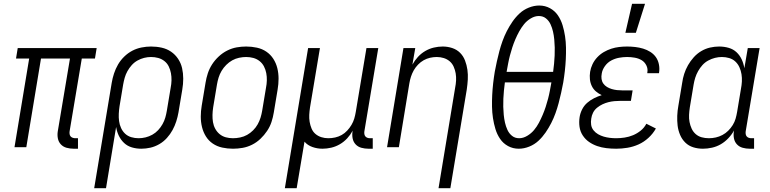

<svg xmlns="http://www.w3.org/2000/svg" viewBox="-20 -772 4040 1007"><path d="M366 8Q347 8 329 3Q311 -2 299 -15Q287 -28 283.5 -46Q280 -64 283 -83L347 -465H195L118 0H56L133 -465H64L73 -520H487L478 -465H409L345 -83Q344 -76 345 -69Q346 -62 350 -57Q354 -52 361 -49.5Q368 -47 375 -47H389V8Z M474 215 566 -338Q570 -362 578 -386.5Q586 -411 599 -433.5Q612 -456 631.5 -475Q651 -494 674 -506Q697 -518 722.5 -523Q748 -528 772 -528Q801 -528 828 -522Q855 -516 877 -501Q899 -486 914 -463.5Q929 -441 935 -414.5Q941 -388 941 -359.5Q941 -331 936 -302L916 -182Q912 -159 904.5 -135.5Q897 -112 885 -90Q873 -68 855.5 -48.5Q838 -29 815.5 -16Q793 -3 769 2.5Q745 8 721 8Q695 8 671.5 1Q648 -6 631 -22Q614 -38 603.5 -59.5Q593 -81 589 -106L536 215ZM707 -47Q725 -47 743.5 -51.5Q762 -56 779 -65.5Q796 -75 809.5 -89.5Q823 -104 832.5 -121Q842 -138 847 -155.5Q852 -173 855 -191L875 -311Q879 -331 879.5 -350.5Q880 -370 876.5 -388.5Q873 -407 865 -423.5Q857 -440 842.5 -451.5Q828 -463 810 -468Q792 -473 772 -473Q754 -473 736 -468.5Q718 -464 701 -454.5Q684 -445 671 -430.5Q658 -416 648.5 -399Q639 -382 634 -364Q629 -346 626 -329L607 -215Q604 -195 603 -175.5Q602 -156 604.5 -137Q607 -118 615 -100.5Q623 -83 636.5 -70.5Q650 -58 668.5 -52.5Q687 -47 707 -47Z M1202 8Q1173 8 1145.5 2Q1118 -4 1096 -19Q1074 -34 1060 -56.5Q1046 -79 1039.5 -105.5Q1033 -132 1033 -160.5Q1033 -189 1038 -218L1058 -338Q1062 -363 1070 -387.5Q1078 -412 1092.5 -434.5Q1107 -457 1127.5 -476Q1148 -495 1172 -507Q1196 -519 1221 -523.5Q1246 -528 1271 -528Q1300 -528 1327.5 -522Q1355 -516 1377 -501Q1399 -486 1413.5 -463.5Q1428 -441 1434.5 -414.5Q1441 -388 1441 -359.5Q1441 -331 1436 -302L1416 -182Q1412 -157 1404 -132.5Q1396 -108 1381 -85.5Q1366 -63 1346 -44Q1326 -25 1302 -13Q1278 -1 1252.5 3.5Q1227 8 1202 8ZM1202 -47Q1220 -47 1239.5 -51Q1259 -55 1276 -64.5Q1293 -74 1307.5 -88.5Q1322 -103 1331.5 -120Q1341 -137 1346.5 -155Q1352 -173 1355 -191L1375 -311Q1379 -331 1379.5 -350.5Q1380 -370 1376.5 -388.5Q1373 -407 1364.5 -423.5Q1356 -440 1341.5 -451.5Q1327 -463 1309 -468Q1291 -473 1271 -473Q1253 -473 1234 -469Q1215 -465 1198 -455.5Q1181 -446 1166.5 -431.5Q1152 -417 1142 -400Q1132 -383 1126.5 -365Q1121 -347 1118 -329L1098 -209Q1095 -189 1094.5 -169.5Q1094 -150 1097 -131.5Q1100 -113 1109 -96.5Q1118 -80 1132 -68.5Q1146 -57 1164 -52Q1182 -47 1202 -47Z M1474 215 1596 -520H1658L1606 -209Q1603 -189 1602 -170Q1601 -151 1604 -133Q1607 -115 1614 -98Q1621 -81 1634.5 -69.5Q1648 -58 1665.5 -52.5Q1683 -47 1702 -47Q1720 -47 1738 -51Q1756 -55 1772 -64Q1788 -73 1801 -87Q1814 -101 1823.5 -117Q1833 -133 1838 -150Q1843 -167 1846 -185L1902 -520H1964L1891 -83Q1890 -76 1891 -69Q1892 -62 1896 -57Q1900 -52 1906.5 -49.5Q1913 -47 1921 -47H1935V8H1912Q1893 8 1875 3Q1857 -2 1845 -15Q1833 -28 1829.5 -46Q1826 -64 1829 -83L1830 -87Q1818 -65 1801 -46.5Q1784 -28 1762.5 -15.5Q1741 -3 1717.5 2.5Q1694 8 1671 8Q1644 8 1618.5 -1Q1593 -10 1577 -29L1536 215Z M2280 215 2367 -311Q2371 -331 2372 -350Q2373 -369 2370 -387Q2367 -405 2359.5 -422Q2352 -439 2338.5 -450.5Q2325 -462 2307.5 -467.5Q2290 -473 2271 -473Q2253 -473 2235.5 -469Q2218 -465 2202 -456Q2186 -447 2172.5 -433Q2159 -419 2150 -403Q2141 -387 2135.5 -370Q2130 -353 2127 -335L2072 0H2010L2096 -520H2158L2143 -433Q2155 -455 2172 -473.5Q2189 -492 2210.5 -504.5Q2232 -517 2255.5 -522.5Q2279 -528 2302 -528Q2328 -528 2352 -520Q2376 -512 2393 -495Q2410 -478 2419 -454.5Q2428 -431 2431.5 -406Q2435 -381 2433.5 -355Q2432 -329 2428 -302L2342 215Z M2701 8Q2670 8 2644.5 -6Q2619 -20 2603 -43.5Q2587 -67 2578.5 -95Q2570 -123 2565.5 -152.5Q2561 -182 2560.5 -212.5Q2560 -243 2561.5 -273.5Q2563 -304 2566.5 -335Q2570 -366 2575 -396Q2580 -423 2586 -450Q2592 -477 2599 -503.5Q2606 -530 2615.5 -556.5Q2625 -583 2638 -608.5Q2651 -634 2667.5 -658Q2684 -682 2705 -701.5Q2726 -721 2753.5 -732Q2781 -743 2808 -743Q2839 -743 2864.5 -729Q2890 -715 2906 -691.5Q2922 -668 2930.5 -640Q2939 -612 2943.5 -582.5Q2948 -553 2948.5 -522.5Q2949 -492 2947.5 -461.5Q2946 -431 2942.5 -400Q2939 -369 2934 -339Q2929 -312 2923 -285Q2917 -258 2910 -231.5Q2903 -205 2893.5 -178.5Q2884 -152 2871 -126.5Q2858 -101 2841.5 -77Q2825 -53 2804 -33.5Q2783 -14 2755.5 -3Q2728 8 2701 8ZM2637 -395H2881Q2884 -417 2886 -438Q2888 -459 2889 -480.5Q2890 -502 2889.5 -523Q2889 -544 2887 -565Q2885 -586 2880.5 -606Q2876 -626 2867.5 -644.5Q2859 -663 2843.5 -675.5Q2828 -688 2806 -688Q2785 -688 2764 -675.5Q2743 -663 2728.5 -645Q2714 -627 2703 -607Q2692 -587 2683 -566Q2674 -545 2667 -523.5Q2660 -502 2654.5 -481Q2649 -460 2645 -438.5Q2641 -417 2637 -395ZM2703 -47Q2724 -47 2745 -59.5Q2766 -72 2781 -90Q2796 -108 2806.5 -128Q2817 -148 2826 -169Q2835 -190 2842 -211.5Q2849 -233 2854.5 -254Q2860 -275 2864 -296.5Q2868 -318 2872 -340H2628Q2625 -318 2623 -297Q2621 -276 2620 -254.5Q2619 -233 2619.5 -212Q2620 -191 2622 -170Q2624 -149 2628.5 -129Q2633 -109 2641.5 -90.5Q2650 -72 2665.5 -59.5Q2681 -47 2703 -47Z M3260 -600 3295 -752H3363L3315 -600ZM3212 8Q3186 8 3160.5 5Q3135 2 3112 -6Q3089 -14 3069.5 -27.5Q3050 -41 3036.5 -61.5Q3023 -82 3019.5 -107Q3016 -132 3020 -158Q3023 -178 3033 -198Q3043 -218 3059.5 -232.5Q3076 -247 3096 -257Q3116 -267 3136 -273Q3119 -281 3105.5 -292.5Q3092 -304 3084 -320.5Q3076 -337 3074 -356Q3072 -375 3075 -395Q3078 -415 3087.5 -435Q3097 -455 3112.5 -471.5Q3128 -488 3147 -499Q3166 -510 3186 -516.5Q3206 -523 3227 -525.5Q3248 -528 3269 -528Q3290 -528 3311.5 -525.5Q3333 -523 3353 -517Q3373 -511 3390.5 -500Q3408 -489 3419.5 -473Q3431 -457 3435.5 -436Q3440 -415 3437 -393L3436 -388H3375V-391Q3379 -411 3370 -429Q3361 -447 3345 -456.5Q3329 -466 3309 -469.5Q3289 -473 3269 -473Q3248 -473 3226.5 -469Q3205 -465 3185.5 -454.5Q3166 -444 3152.5 -425Q3139 -406 3136 -386Q3133 -371 3135 -357.5Q3137 -344 3144.5 -333.5Q3152 -323 3163.5 -316Q3175 -309 3188.5 -305Q3202 -301 3215.5 -299.5Q3229 -298 3243 -298H3298L3289 -243H3234Q3218 -243 3202 -241.5Q3186 -240 3170.5 -236Q3155 -232 3140 -225Q3125 -218 3111.5 -207Q3098 -196 3090.5 -181Q3083 -166 3081 -150Q3078 -133 3080.5 -117Q3083 -101 3093 -88.5Q3103 -76 3117 -68Q3131 -60 3146.5 -55.5Q3162 -51 3178.5 -49Q3195 -47 3212 -47Q3233 -47 3256 -50.5Q3279 -54 3300.5 -63Q3322 -72 3340.5 -87Q3359 -102 3370 -123L3420 -98Q3405 -71 3381 -49Q3357 -27 3329 -14.5Q3301 -2 3271 3Q3241 8 3212 8Z M3667 8Q3640 8 3616 0.5Q3592 -7 3574.5 -24Q3557 -41 3547 -64.5Q3537 -88 3534 -113Q3531 -138 3532 -164.5Q3533 -191 3538 -218L3558 -338Q3561 -361 3568.5 -384.5Q3576 -408 3588.5 -430Q3601 -452 3618.5 -471.5Q3636 -491 3658 -504Q3680 -517 3704 -522.5Q3728 -528 3752 -528Q3778 -528 3802 -521Q3826 -514 3843 -498Q3860 -482 3870 -460.5Q3880 -439 3884 -414L3902 -520H3964L3891 -83Q3890 -76 3891 -69Q3892 -62 3896 -57Q3900 -52 3906.5 -49.5Q3913 -47 3921 -47H3935V8H3912Q3893 8 3875 3Q3857 -2 3845 -15Q3833 -28 3829.5 -46Q3826 -64 3829 -83L3830 -88Q3818 -66 3800 -47Q3782 -28 3760.5 -15.5Q3739 -3 3714.5 2.5Q3690 8 3667 8ZM3698 -47Q3716 -47 3734 -51Q3752 -55 3769 -64Q3786 -73 3799.5 -86.5Q3813 -100 3823 -116Q3833 -132 3838 -149.5Q3843 -167 3846 -185L3866 -305Q3870 -325 3871 -344.5Q3872 -364 3869 -383Q3866 -402 3858 -419.5Q3850 -437 3836.5 -449.5Q3823 -462 3804.5 -467.5Q3786 -473 3766 -473Q3748 -473 3730 -468.5Q3712 -464 3694.5 -454.5Q3677 -445 3664 -430.5Q3651 -416 3641.5 -399Q3632 -382 3626.5 -364.5Q3621 -347 3618 -329L3598 -209Q3595 -189 3594 -169.5Q3593 -150 3596.5 -132Q3600 -114 3607.5 -97.5Q3615 -81 3628.5 -69Q3642 -57 3660 -52Q3678 -47 3698 -47Z"/></svg>

Font: Iosevka SS18 Light
Style: Italic
Weight: 300
Italic angle: -9°
Monospace: yes
Designer: Belleve Invis
Foundry: Belleve Invis
Version: Version 25.1.1; ttfautohint (v1.8.4)